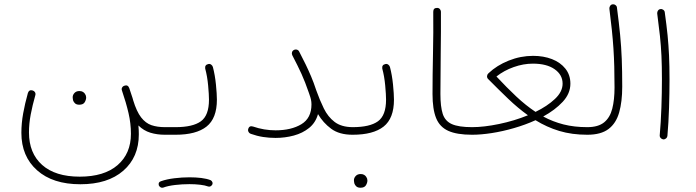

<svg xmlns="http://www.w3.org/2000/svg" viewBox="-20 -629 3227 890"><path d="M352.5 225.1Q224.6 225.1 151.9 160.4Q79.1 95.7 79.1 -13.2Q79.1 -57.6 87.4 -103.5Q95.7 -149.4 109.4 -198.2Q115.2 -214.8 131.8 -209.5Q138.7 -207.5 142.3 -201.2Q146 -194.8 143.6 -187Q130.4 -140.6 122.3 -97.9Q114.3 -55.2 114.3 -15.1Q114.3 81.1 175.3 135.5Q236.3 189.9 349.6 189.9Q462.9 189.9 524.9 136.5Q586.9 83 586.9 -8.8Q586.9 -56.6 575.7 -105Q564.5 -153.3 545.4 -209Q542.5 -216.8 545.9 -223.1Q549.3 -229.5 555.7 -231.4Q572.8 -237.8 579.1 -220.7Q587.9 -195.8 594.7 -173.8V-173.3L595.7 -170.4Q596.7 -167.5 597.2 -164.6Q613.3 -111.8 634 -85Q654.8 -58.1 681.9 -48.8Q709 -39.6 744.6 -39.6H745.1Q762.7 -39.6 762.7 -22Q762.7 -4.4 745.1 -4.4H744.6Q707.5 -4.4 676.8 -13.9Q646 -23.4 621.6 -47.4Q623.5 -26.4 623.5 -6.3Q623.5 99.6 551.5 162.4Q479.5 225.1 352.5 225.1ZM316.9 -178.2Q316.9 -189 325.2 -198Q333.5 -207 348.1 -207Q357.9 -207 364.3 -203.1Q370.6 -199.2 374 -193.8Q379.4 -186 379.4 -177.2Q379.4 -166.5 372.6 -155Q365.7 -143.6 347.2 -143.6Q335 -143.6 328.1 -149.7Q321.3 -155.8 318.8 -163.6Q318.4 -167 317.6 -170.7Q316.9 -174.3 316.9 -178.2Z M727.1 -22Q727.1 -29.8 732.4 -34.7Q737.8 -39.6 745.1 -39.6H793.9Q812 -39.6 812 -22Q812 -4.4 793.9 -4.4H745.1Q737.8 -4.4 732.4 -9.5Q727.1 -14.6 727.1 -22Z M776.4 -22Q776.4 -39.6 793.9 -39.6Q873.5 -39.6 911.1 -66.7Q948.7 -93.8 948.7 -167Q948.7 -189.9 944.8 -232.7Q940.9 -275.4 931.2 -311Q928.7 -328.6 945.3 -332Q952.6 -334 958.7 -329.6Q964.8 -325.2 966.8 -318.4Q976.6 -281.2 981 -237.1Q985.4 -192.9 985.4 -167Q985.4 -80.1 937.3 -42.2Q889.2 -4.4 793.9 -4.4Q786.6 -4.4 781.5 -9.5Q776.4 -14.6 776.4 -22ZM716.3 230.5Q711.9 215.3 726.6 210.9Q752.4 201.7 788.1 197.3Q823.7 192.9 858.4 192.9Q887.7 192.9 913.1 196Q938.5 199.2 956.1 206.1Q961.9 209 964.4 215.3Q966.8 221.7 963.4 227.5Q960.4 232.4 955.3 234.9Q950.2 237.3 944.8 235.4Q930.7 230 907.5 227.3Q884.3 224.6 858.4 224.6Q824.2 224.6 791.3 228.5Q758.3 232.4 736.3 240.7Q730 242.7 724.4 239.3Q718.8 235.8 716.3 230.5Z M1130.4 -31.2Q1135.7 -47.9 1152.8 -42.5Q1204.1 -24.9 1257.3 -24.9Q1330.1 -24.9 1377 -53.2Q1423.8 -81.5 1423.8 -145Q1423.8 -156.7 1421.4 -167.7Q1418.9 -178.7 1415 -189Q1414.6 -190.4 1414.1 -191.9Q1413.1 -195.3 1411.6 -199.2Q1394.5 -249 1377.7 -286.1Q1360.8 -323.2 1335 -372.6Q1331.5 -379.4 1333.5 -386.5Q1335.4 -393.6 1341.8 -397Q1348.6 -400.9 1356 -398.9Q1363.3 -397 1366.7 -390.1Q1383.8 -357.4 1397 -330.1Q1410.2 -302.7 1422.1 -274.7Q1434.1 -246.6 1445.8 -210.9Q1461.9 -165.5 1481 -126.5Q1500 -87.4 1531.2 -63.7Q1562.5 -40 1614.3 -39.6H1614.7Q1632.3 -39.6 1632.3 -22Q1632.3 -4.4 1614.7 -4.4H1614.3Q1552.7 -4.4 1515.1 -32.2Q1477.5 -60.1 1454.1 -100.1Q1442.9 -60.1 1412.8 -35.9Q1382.8 -11.7 1342 -0.7Q1301.3 10.3 1257.3 10.3Q1227.5 10.3 1199.2 5.9Q1170.9 1.5 1142.1 -8.8Q1135.3 -11.2 1131.8 -17.8Q1128.4 -24.4 1130.4 -31.2Z M1597.2 -22Q1597.2 -39.6 1614.7 -39.6Q1694.3 -39.6 1731.9 -66.7Q1769.5 -93.8 1769.5 -167Q1769.5 -189.9 1765.6 -232.7Q1761.7 -275.4 1752 -311Q1749.5 -328.6 1766.1 -332Q1773.4 -334 1779.5 -329.6Q1785.6 -325.2 1787.6 -318.4Q1797.4 -281.2 1801.8 -237.1Q1806.2 -192.9 1806.2 -167Q1806.2 -80.1 1758.1 -42.2Q1710 -4.4 1614.7 -4.4Q1607.4 -4.4 1602.3 -9.5Q1597.2 -14.6 1597.2 -22ZM1620.6 206.5Q1620.6 195.8 1628.9 186.8Q1637.2 177.7 1651.9 177.7Q1661.6 177.7 1668 181.6Q1674.3 185.5 1677.7 190.9Q1683.1 198.7 1683.1 207.5Q1683.1 218.3 1676.3 229.7Q1669.4 241.2 1650.9 241.2Q1638.7 241.2 1631.8 235.1Q1625 229 1622.6 221.2Q1622.1 217.8 1621.3 214.1Q1620.6 210.4 1620.6 206.5Z M1984.9 -192.9Q1984.9 -280.3 1987.1 -380.1Q1989.3 -480 1988.3 -574.2Q1988.3 -592.3 2005.4 -592.3Q2013.2 -592.8 2018.3 -587.6Q2023.4 -582.5 2023.9 -575.2Q2024.4 -481 2022.9 -381.1Q2021.5 -281.2 2021.5 -193.4Q2021.5 -134.8 2032.2 -101.3Q2043 -67.9 2074.5 -53.7Q2106 -39.6 2168 -39.6H2168.5Q2186 -39.6 2186 -22Q2186 -4.4 2168.5 -4.4H2168Q2097.7 -4.4 2057.9 -22.5Q2018.1 -40.5 2001.5 -81.8Q1984.9 -123 1984.9 -192.9Z M2150.4 -22Q2150.4 -29.8 2155.8 -34.7Q2161.1 -39.6 2168.5 -39.6Q2223.1 -39.6 2293.5 -54.2Q2363.8 -68.8 2427.2 -94.7Q2380.9 -127.9 2335.9 -170.9Q2291 -213.9 2241.7 -263.7Q2236.8 -269.5 2237.8 -277.1Q2238.8 -284.7 2244.1 -289.1L2244.6 -289.6Q2283.2 -326.2 2338.1 -348.1Q2393.1 -370.1 2451.2 -370.1Q2499.5 -370.1 2538.6 -355Q2577.6 -339.8 2600.8 -310.8Q2624 -281.7 2624 -241.2Q2624 -195.3 2588.4 -157Q2552.7 -118.7 2498 -88.9Q2542.5 -64.9 2592.3 -52.2Q2642.1 -39.6 2702.1 -39.6H2702.6Q2720.2 -39.6 2720.2 -22Q2720.2 -4.4 2702.6 -4.4H2702.1Q2630.9 -4.4 2572.5 -22Q2514.2 -39.6 2462.4 -71.8Q2415 -50.3 2362.5 -35.2Q2310.1 -20 2259.8 -12.2Q2209.5 -4.4 2168.5 -4.4Q2161.1 -4.4 2155.8 -9.5Q2150.4 -14.6 2150.4 -22ZM2450.2 -334Q2406.2 -334 2361.3 -318.1Q2316.4 -302.2 2281.2 -274.4Q2329.6 -222.7 2373.5 -181.4Q2417.5 -140.1 2462.4 -110.4Q2516.6 -136.7 2552.2 -170.2Q2587.9 -203.6 2587.9 -241.2Q2587.9 -282.2 2551 -308.1Q2514.2 -334 2450.2 -334Z M2685.1 -22Q2685.1 -39.6 2702.6 -39.6Q2752.9 -39.6 2780.3 -61.8Q2807.6 -84 2818.1 -125.2Q2828.6 -166.5 2828.6 -223.1Q2828.6 -276.4 2827.4 -320.1Q2826.2 -363.8 2823.5 -404.8Q2820.8 -445.8 2816.2 -490Q2811.5 -534.2 2804.7 -588.9Q2804.2 -596.2 2808.6 -602.3Q2813 -608.4 2819.8 -608.9Q2827.1 -609.9 2833.3 -605.2Q2839.4 -600.6 2839.8 -593.8Q2849.1 -523.4 2854.5 -467.8Q2859.9 -412.1 2862.1 -355.7Q2864.3 -299.3 2864.3 -227.1Q2864.3 -157.7 2850.1 -107.7Q2835.9 -57.6 2800.8 -31Q2765.6 -4.4 2702.6 -4.4Q2695.3 -4.4 2690.2 -9.5Q2685.1 -14.6 2685.1 -22Z M3026.4 -566.9Q3025.9 -574.2 3030.3 -580.3Q3034.7 -586.4 3042 -586.9Q3048.8 -587.9 3054.9 -583.3Q3061 -578.6 3061.5 -571.8Q3069.8 -512.2 3074.5 -465.6Q3079.1 -418.9 3081.3 -371.3Q3083.5 -323.7 3083.5 -260.3Q3083.5 -198.2 3081.3 -129.2Q3079.1 -60.1 3073.7 1Q3073.2 7.8 3067.4 12.7Q3061.5 17.6 3054.2 17.1Q3047.4 16.1 3042.5 10.7Q3037.6 5.4 3038.1 -2Q3043.5 -62 3045.9 -131.1Q3048.3 -200.2 3048.3 -261.7Q3048.3 -323.7 3046.1 -370.1Q3043.9 -416.5 3039.1 -462.2Q3034.2 -507.8 3026.4 -566.9Z"/></svg>

Font: Mikhak ExtraLight
Style: Regular
Weight: 200
Designer: Amin Abedi
Version: Version 3.3